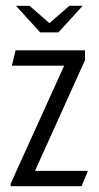

<svg xmlns="http://www.w3.org/2000/svg" viewBox="-20 -644 341 664"><path d="M35 -624H82L151 -564L220 -624H266L182 -532H119ZM17 -9 202 -417H21L34 -470H274V-436L101 -53H284L262 0H17Z"/></svg>

Font: Smooch Sans Medium
Style: Regular
Weight: 500
Designer: Robert E. Leuschke
Foundry: Robert E. Leuschke
Version: Version 1.010; ttfautohint (v1.8.3)